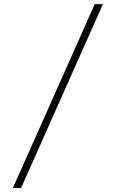

<svg xmlns="http://www.w3.org/2000/svg" viewBox="-20 -820 567 939"><path d="M83 99.6Q73.2 99.6 43 99.6Q142.6 -125 443.4 -799.8Q453.1 -799.8 483.4 -799.8Q382.8 -575.2 83 99.6Z"/></svg>

Font: LeFont
Style: ExtraLight
Weight: 200
Designer: Leryon MEDIA
Version: Version 1.0